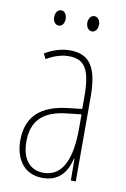

<svg xmlns="http://www.w3.org/2000/svg" viewBox="-82 -746 529 805"><g transform="rotate(10 183.0 -343.0)"><path d="M88 -663C88 -646 97 -631 113 -631C127 -631 137 -644 137 -663C137 -682 127 -696 113 -696C97 -696 88 -680 88 -663ZM229 -664C229 -646 239 -631 254 -631C269 -631 279 -645 279 -664C279 -683 268 -696 254 -696C239 -696 229 -681 229 -664ZM177 -537C143 -537 104 -525 72 -505L83 -483C120 -505 153 -512 177 -512C244 -512 271 -475 271 -355V-304L210 -297C100 -284 38 -234 38 -129C38 -57 73 10 157 10C233 10 261 -43 273 -93H275L276 0H297V-358C297 -489 261 -537 177 -537ZM209 -274 272 -281V-220C272 -97 241 -12 157 -12C99 -12 64 -54 64 -129C64 -217 110 -263 209 -274Z"/></g></svg>

Font: Noto Sans Arabic ExtCond Thin
Style: Regular
Weight: 100
Width: 2
Designer: Monotype Design Team, Nadine Chahine, Nizar Qandah and Khaled Hosny
Foundry: Monotype Imaging Inc.
Version: Version 2.012